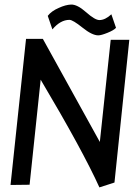

<svg xmlns="http://www.w3.org/2000/svg" viewBox="-20 -815 609 846"><path d="M418 10.7Q344.7 -151.4 159.2 -463.9L110.4 -1L26.4 0L94.7 -643.6H168.9L419.9 -189.5L467.8 -639.6H549.8L484.4 -10.7ZM413.1 -659.2Q385.7 -659.2 343.3 -693.4Q300.8 -727.5 286.1 -727.5Q246.1 -727.5 210.9 -685.5L190.4 -745.1Q207 -766.6 239.3 -780.3Q268.6 -793.9 293 -794.9Q320.3 -795.9 359.4 -761.2Q398.4 -726.6 418 -726.6Q443.4 -726.6 470.7 -752L491.2 -692.4Q481.4 -681.6 453.6 -670.4Q425.8 -659.2 413.1 -659.2Z"/></svg>

Font: Puritan
Style: Italic
Weight: 400
Version: 2.0a